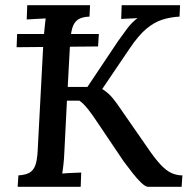

<svg xmlns="http://www.w3.org/2000/svg" viewBox="-20 -720 731 740"><path d="M44 -538 46 -589H361L358 -541ZM48 0 51 -44Q84 -46 99 -58Q114 -70 119.5 -94Q125 -118 126 -155L148 -571Q150 -593 152 -613.5Q154 -634 156 -649Q138 -648 118 -647Q98 -646 83 -645L85 -700H327L325 -656Q296 -655 280.5 -644.5Q265 -634 258.5 -611.5Q252 -589 250 -552L241 -385H317L434 -560Q450 -583 469.5 -609Q489 -635 510 -650Q494 -649 477.5 -648.5Q461 -648 447 -647L449 -700H674L672 -656Q636 -654 605 -644Q574 -634 544 -609Q514 -584 479 -532L374 -377Q399 -361 415 -341Q431 -321 445 -300L547 -153Q576 -110 598.5 -86Q621 -62 641 -53Q661 -44 683 -44L680 0H551Q541 0 525 -15Q509 -30 491 -53Q473 -76 456 -99L351 -255Q336 -278 318.5 -300Q301 -322 286 -332Q277 -332 264 -332Q251 -332 238 -332L228 -134Q227 -107 224.5 -85.5Q222 -64 220 -51Q238 -53 258 -53.5Q278 -54 293 -55L291 0Z"/></svg>

Font: Lora Medium
Style: Italic
Weight: 500
Italic angle: -3°
Designer: Olga Karpushina, Alexei Vanyashin (Cyrillic)
Foundry: Cyreal
Version: Version 3.004